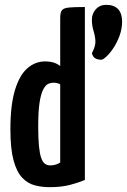

<svg xmlns="http://www.w3.org/2000/svg" viewBox="-20 -764 527 794"><path d="M186 10Q153 10 124 2.5Q95 -5 72 -29Q49 -53 36 -101Q23 -149 23 -229Q23 -330 42 -392Q61 -454 93.5 -482Q126 -510 166 -510Q187 -510 202.5 -505Q218 -500 229 -491V-690Q229 -713 236.5 -722Q244 -731 266.5 -733Q289 -735 331 -735V-20Q306 -9 270 0.5Q234 10 186 10ZM187 -80Q199 -80 209.5 -83Q220 -86 229 -92V-415Q223 -419 215.5 -420.5Q208 -422 200 -422Q190 -422 179 -417Q168 -412 158.5 -393.5Q149 -375 143.5 -339Q138 -303 138 -241Q138 -192 141 -161Q144 -130 150 -112Q156 -94 165.5 -87Q175 -80 187 -80ZM399 -517Q385 -517 374.5 -522.5Q364 -528 360 -544Q376 -574 374.5 -595.5Q373 -617 366.5 -637.5Q360 -658 360 -683Q360 -708 376.5 -726Q393 -744 419 -744Q452 -744 468.5 -726Q485 -708 485 -675Q485 -645 474.5 -616.5Q464 -588 449.5 -566Q435 -544 420.5 -530.5Q406 -517 399 -517Z"/></svg>

Font: Yanone Kaffeesatz SemiBold
Style: Regular
Weight: 600
Designer: Yanone (Cyrillic: Daniel Pouzeot, Huerta Tipografica, and Cyreal)
Foundry: Yanone
Version: Version 2.003